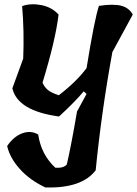

<svg xmlns="http://www.w3.org/2000/svg" viewBox="-20 -574 632 885"><path d="M37 -167 87 -304Q92 -431 82 -546Q122 -560 170.5 -550.5Q219 -541 250 -507Q236 -389 176 -193Q185 -172 201 -159Q217 -146 251 -135Q332 -197 379 -260Q415 -483 436 -547Q503 -557 539 -547.5Q575 -538 592 -507L498 -334Q448 -61 421 211Q357 295 189 290Q117 256 71 204.5Q25 153 13 99Q43 55 82.5 40.5Q122 26 156 46Q170 139 235 199Q273 202 288 184Q308 98 335 -60L379 -141L366 -153Q326 -105 252 -37Q61 -63 37 -167Z"/></svg>

Font: Tillana SemiBold
Style: Regular
Weight: 600
Designer: Lipi Raval (Devanagari, Latin), Jonny Pinhorn (Latin)
Foundry: Indian Type Foundry
Version: Version 2.003;PS 1.0;hotconv 1.0.79;makeotf.lib2.5.61930; tt